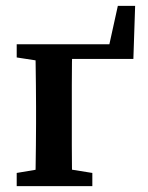

<svg xmlns="http://www.w3.org/2000/svg" viewBox="-20 -635 506 655"><path d="M100 0Q101 -26 101.5 -63Q102 -100 102.5 -140Q103 -180 103 -213V-272Q103 -304 102.5 -344Q102 -384 101.5 -422Q101 -460 100 -484H227Q226 -460 225.5 -422Q225 -384 225 -344Q225 -304 225 -272V-213Q225 -180 225 -140Q225 -100 225.5 -63Q226 -26 227 0ZM172 -484H403L343 -438L382 -615H441L435 -434H172ZM37 0V-45L138 -62H189L295 -45V0ZM37 -439V-484H161V-423H141Z"/></svg>

Font: Source Serif 4 18pt SemiBold
Style: Regular
Weight: 600
Designer: Frank Grießhammer
Foundry: Adobe Systems Incorporated
Version: Version 4.004;hotconv 1.0.116;makeotfexe 2.5.65601